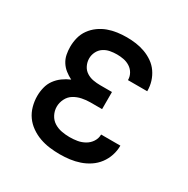

<svg xmlns="http://www.w3.org/2000/svg" viewBox="-130 -654 761 777"><g transform="rotate(30 250.0 -265.0)"><path d="M247 8Q224 8 200 5Q176 2 153.5 -6Q131 -14 111 -28Q91 -42 77.5 -61Q64 -80 57.5 -103.5Q51 -127 51 -151Q51 -171 56 -191.5Q61 -212 73 -228.5Q85 -245 101.5 -257Q118 -269 137 -277Q121 -285 107 -296Q93 -307 83.5 -322Q74 -337 70.5 -354.5Q67 -372 67 -390Q67 -412 72.5 -433.5Q78 -455 91 -473Q104 -491 122 -504Q140 -517 160.5 -524.5Q181 -532 203 -535Q225 -538 247 -538Q269 -538 290.5 -535Q312 -532 332.5 -524.5Q353 -517 371 -504.5Q389 -492 401.5 -474Q414 -456 420.5 -435Q427 -414 427 -392Q427 -392 427 -391.5Q427 -391 427 -390H337Q337 -390 337 -390.5Q337 -391 337 -391Q337 -407 329 -421Q321 -435 307.5 -443.5Q294 -452 278.5 -455Q263 -458 247 -458Q231 -458 215 -455Q199 -452 185.5 -443Q172 -434 164.5 -419Q157 -404 157 -388Q157 -371 164.5 -355.5Q172 -340 186 -331Q200 -322 216.5 -319Q233 -316 250 -316H305V-236H250Q231 -236 211.5 -232Q192 -228 175.5 -218Q159 -208 150 -190Q141 -172 141 -153Q141 -153 141 -153Q141 -153 141 -153Q141 -134 150 -116.5Q159 -99 175 -89Q191 -79 210 -75.5Q229 -72 247 -72Q266 -72 283.5 -75Q301 -78 317 -87Q333 -96 343 -111.5Q353 -127 353 -145Q353 -145 353 -145Q353 -145 353 -145H443Q443 -145 443 -145Q443 -145 443 -145Q443 -121 435.5 -98.5Q428 -76 414 -57.5Q400 -39 380.5 -26Q361 -13 339 -5.5Q317 2 294 5Q271 8 247 8Z"/></g></svg>

Font: Iosevka Slab Medium
Style: Regular
Weight: 500
Monospace: yes
Designer: Belleve Invis
Foundry: Belleve Invis
Version: Version 11.1.1; ttfautohint (v1.8.3)